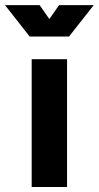

<svg xmlns="http://www.w3.org/2000/svg" viewBox="-78 -743 393 763"><path d="M47.9 0H188.5V-507.8H47.9ZM79.4 -722.7H-58.2L40.1 -597.7H166.9ZM156.9 -722.7 69.4 -597.7H196.2L294.5 -722.7Z"/></svg>

Font: Giphurs SC
Style: Regular
Weight: 400
Version: Version 0.920